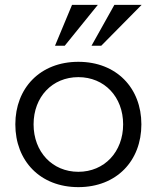

<svg xmlns="http://www.w3.org/2000/svg" viewBox="-20 -761 644 789"><path d="M302 8C459 8 561 -100 561 -250C561 -399 459 -507 302 -507C145 -507 43 -399 43 -250C43 -100 145 8 302 8ZM302 -55C195 -55 118 -137 118 -250C118 -363 195 -444 302 -444C409 -444 486 -363 486 -250C486 -137 409 -55 302 -55ZM206 -573H246L382 -741H276ZM356 -573H396L562 -741H450Z"/></svg>

Font: Absans
Style: Regular
Weight: 400
Designer: Valerio Monopoli
Version: Version 1.200;Glyphs 3.2 (3217)